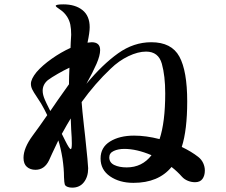

<svg xmlns="http://www.w3.org/2000/svg" viewBox="-20 -837 1040 882"><path d="M921 -54Q921 -30 910 -15Q899 0 876 0Q859 0 843 -6.5Q827 -13 816 -25Q795 -49 768 -70Q708 3 593 3Q529 3 485.5 -27Q442 -57 442 -109Q442 -160 485.5 -187Q529 -214 596 -214Q651 -214 713 -198Q739 -276 739 -408Q739 -488 723.5 -544Q708 -600 651 -600Q614 -600 570 -579Q526 -558 488 -521Q417 -454 355 -368Q357 -336 366 -256L371 -212Q385 -80 385 -64Q385 -25 365.5 0Q346 25 312 25Q300 25 292 22Q280 18 277.5 10Q275 2 274 -23Q274 -62 267 -109Q259 -158 248 -192Q232 -159 220 -133Q208 -107 205 -100Q184 -57 143 -57Q119 -57 103.5 -70.5Q88 -84 88 -112Q88 -157 130 -214Q162 -257 197 -308L184 -334Q171 -360 149 -392Q134 -414 128 -426.5Q122 -439 122 -452Q122 -474 148 -506Q175 -537 217.5 -567Q260 -597 304 -617L305 -643Q307 -667 307 -677Q307 -705 303 -724Q299 -743 289 -759Q276 -780 256 -793Q236 -806 236 -810Q236 -817 271 -817Q326 -817 359 -790.5Q392 -764 392 -712Q392 -688 382 -641Q396 -643 401 -643Q440 -643 440 -607Q440 -582 423.5 -544Q407 -506 377 -452Q451 -541 522.5 -592Q594 -643 675 -643Q768 -643 804 -577Q840 -511 840 -371Q840 -240 815 -162Q859 -141 891 -116Q906 -104 913.5 -87.5Q921 -71 921 -54ZM211 -327 246 -378 297 -450V-457Q297 -482 299 -526Q275 -515 245.5 -498Q216 -481 200 -469Q176 -449 176 -420Q176 -402 186 -379Q189 -371 211 -327ZM307 -242Q307 -259 305 -293Q290 -269 264 -222L280 -190Q299 -152 305 -152Q310 -152 310 -178Q310 -202 307 -242ZM676 -124Q608 -153 551 -153Q523 -153 502.5 -143.5Q482 -134 482 -114Q482 -90 505 -79Q528 -68 562 -68Q633 -68 676 -124Z"/></svg>

Font: Shippori Mincho ExtraBold
Style: Regular
Weight: 800
Designer: FONTDASU
Foundry: FONTDASU / Google Inc. / but / Adobe
Version: Version 3.110; ttfautohint (v1.8.3)